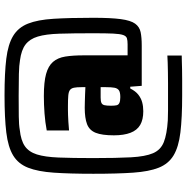

<svg xmlns="http://www.w3.org/2000/svg" viewBox="-8 -728 844 869"><g transform="rotate(-90 414.5 -294.0)"><path d="M417 108Q315 108 249 100Q183 92 145 69Q107 46 89.5 2Q72 -42 67 -114Q62 -186 62 -294Q62 -401 67 -473Q72 -545 89.5 -589.5Q107 -634 145 -657Q183 -680 249 -688Q315 -696 417 -696Q518 -696 583 -688Q648 -680 686 -657Q724 -634 741.5 -590Q759 -546 763.5 -474Q768 -402 768 -294Q768 -215 762 -170Q756 -125 741.5 -105Q727 -85 703 -80Q679 -75 642 -75H460L456 -127H448Q436 -103 420 -90.5Q404 -78 385.5 -73Q367 -68 345 -68Q307 -68 283 -82Q259 -96 247.5 -126Q236 -156 236 -201Q236 -255 247.5 -283.5Q259 -312 286.5 -322.5Q314 -333 361 -333Q371 -333 386.5 -332.5Q402 -332 420 -331.5Q438 -331 454 -330V-348Q454 -369 451.5 -381.5Q449 -394 441 -400Q433 -406 415.5 -407.5Q398 -409 369 -409Q361 -409 350.5 -409Q340 -409 327 -408.5Q314 -408 296.5 -407Q279 -406 258 -404V-505Q295 -512 335 -515Q375 -518 414 -518Q477 -518 513.5 -508Q550 -498 568.5 -476.5Q587 -455 592.5 -421Q598 -387 598 -338V-139H648Q665 -139 675 -142Q685 -145 690 -159Q695 -173 696.5 -204.5Q698 -236 698 -294Q698 -387 696 -448Q694 -509 683 -545.5Q672 -582 647 -601Q622 -620 576 -626Q554 -630 514 -631Q474 -632 415 -632Q360 -632 321.5 -631.5Q283 -631 261 -627Q213 -622 187 -604Q161 -586 149.5 -549.5Q138 -513 135.5 -451Q133 -389 133 -294Q133 -189 136.5 -124Q140 -59 155 -24Q170 11 205.5 25Q241 39 304 43Q320 44 348.5 44Q377 44 416 44Q445 44 472 44Q499 44 522.5 43.5Q546 43 565 42.5Q584 42 597 41V106Q586 106 571 106.5Q556 107 535.5 107.5Q515 108 486 108Q457 108 417 108ZM409 -172Q431 -172 440 -178.5Q449 -185 451.5 -199Q454 -213 454 -237V-261H407Q391 -261 383 -257.5Q375 -254 372.5 -244Q370 -234 370 -214Q370 -198 372 -189Q374 -180 383 -176Q392 -172 409 -172Z"/></g></svg>

Font: Saira SemiCondensed ExtraBold
Style: Regular
Weight: 800
Width: 4
Designer: Hector Gatti with collaboration of the Omnibus-Type team
Foundry: Omnibus-Type
Version: Version 1.101